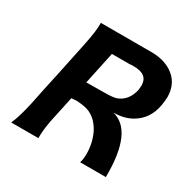

<svg xmlns="http://www.w3.org/2000/svg" viewBox="-141 -772 923 917"><g transform="rotate(30 320.5 -313.0)"><path d="M614 -452Q605 -362 544 -319Q498 -285 429 -285Q555 -254 552 0H410Q417 -18 417 -50Q417 -108 393 -159Q363 -219 310 -237Q286 -244 251 -246Q246 -246 236 -245Q226 -244 221 -244Q215 -219 205 -169Q195 -119 189 -94Q179 -37 180 0H30Q49 -40 68 -125Q74 -156 87 -217Q100 -278 107 -309Q126 -400 146 -495Q165 -585 163 -626H444Q506 -626 552 -598Q616 -558 616 -476Q616 -470 614 -452ZM479 -439Q481 -457 481 -464Q481 -525 404 -525H389Q384 -524 382 -524H283L245 -345L343 -346Q393 -346 411 -353Q464 -373 479 -439Z"/></g></svg>

Font: GFS Neohellenic Rg
Style: Bold Italic
Weight: 700
Italic angle: -12°
Designer: Designed by Takis Katsoulidis and George D. Matthiopoulos.
Foundry: Designed by Takis Katsoulidis and George D. Matthiopoulos.
Version: Version 1.0